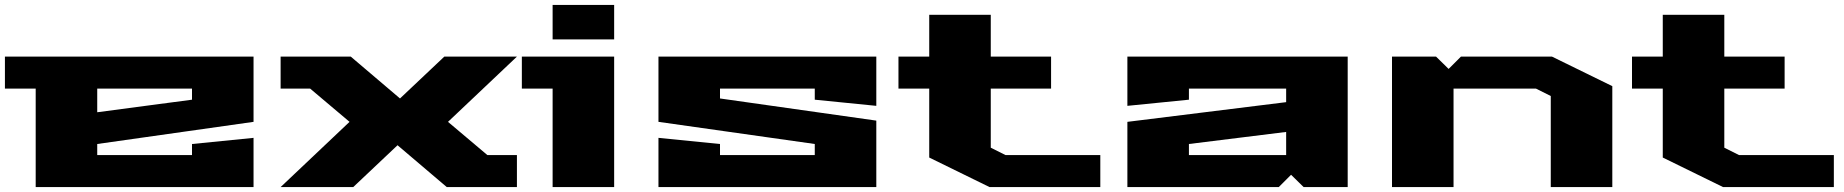

<svg xmlns="http://www.w3.org/2000/svg" viewBox="-20 -760 7490 780"><path d="M0 -400V-530H1010V-265L375 -175V-130H760V-175L1010 -200V0H125V-400ZM375 -304 760 -355V-400H375Z M1120 0 1400 -265 1240 -400H1120V-530H1405L1605 -360L1785 -530H2080L1800 -265L1960 -130H2080V0H1795L1595 -170L1415 0Z M2100 -400V-530H2475V0H2225V-400ZM2225 -600V-740H2475V-600Z M2655 0V-200L2905 -175V-130H3290V-175L2655 -265V-530H3540V-330L3290 -355V-400H2905V-360L3540 -270V0Z M3630 -400V-530H3755V-700H4005V-530H4250V-400H4005V-160L4065 -130H4450V0H4000L3755 -120V-400Z M4560 0V-265L5205 -345V-400H4810V-355L4560 -330V-530H5455V0H5276L5225 -50L5175 0ZM4810 -130H5205V-224L4810 -175Z M5635 0V-530H5814L5865 -480L5915 -530H6285L6530 -410V0H6280V-370L6220 -400H5885V0Z M6610 -400V-530H6735V-700H6985V-530H7230V-400H6985V-160L7045 -130H7430V0H6980L6735 -120V-400Z"/></svg>

Font: Stalinist One
Style: Regular
Weight: 400
Designer: Jovanny Lemonad
Foundry: Alexey Maslov, Jovanny Lemonad
Version: Version 3.004